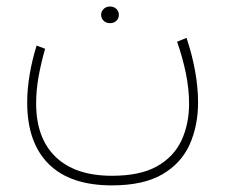

<svg xmlns="http://www.w3.org/2000/svg" viewBox="-20 -350 687 586"><path d="M288.6 -304.7Q288.6 -314.9 296.1 -322.5Q303.7 -330.1 315.9 -330.1Q327.6 -330.1 335.2 -322.8Q342.8 -315.4 342.8 -304.7Q342.8 -293.9 335.2 -286.6Q327.6 -279.3 315.9 -279.3Q303.7 -279.3 296.1 -286.9Q288.6 -294.4 288.6 -304.7ZM321.8 186.5Q407.7 186.5 459.2 157.5Q510.7 128.4 533.9 78.6Q557.1 28.8 557.1 -34.2Q557.1 -77.6 547.4 -125.7Q537.6 -173.8 520.5 -222.7L549.3 -234.4Q566.4 -183.6 575.4 -133.5Q584.5 -83.5 584.5 -37.6Q584.5 34.2 558.6 91.6Q532.7 148.9 474.9 182.4Q417 215.8 321.8 215.8Q194.3 215.8 128.7 150.6Q63 85.4 63 -37.1Q63 -78.6 70.6 -123Q78.1 -167.5 91.8 -210.9L117.7 -201.2Q106 -160.6 98.1 -118.2Q90.3 -75.7 90.3 -34.2Q90.3 71.8 150.1 129.2Q210 186.5 321.8 186.5Z"/></svg>

Font: Vazirmatn RD UI Thin
Style: Regular
Weight: 100
Designer: Saber Rastikerdar
Foundry: Saber Rastikerdar
Version: Version 33.003